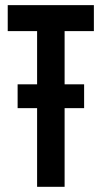

<svg xmlns="http://www.w3.org/2000/svg" viewBox="-20 -720 392 740"><path d="M341.8 -600.1H229V-395H304.2V-303.2H229V0H123V-303.2H47.9V-395H123V-600.1H9.8V-700.2H341.8Z"/></svg>

Font: BaseOne
Style: Regular
Weight: 400
Designer: Domenico Catapano
Foundry: Design by Basse
Version: Version 1.000;PS 001.001;hotconv 1.0.56